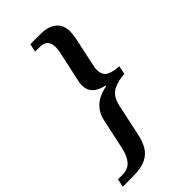

<svg xmlns="http://www.w3.org/2000/svg" viewBox="-322 -829 1025 1025"><g transform="rotate(-45 190.5 -316.5)"><path d="M-51 127 -41 81H-9Q35 81 58 54.5Q81 28 92 -22L129 -194Q139 -242 172.5 -273Q206 -304 265 -315L266 -320Q177 -338 177 -410Q177 -418 178 -425Q179 -432 181 -441L218 -612Q223 -636 223 -654Q223 -684 208 -699Q193 -714 160 -714H128L138 -760H212Q274 -760 305.5 -733Q337 -706 337 -657Q337 -639 331 -607L296 -443Q292 -427 292 -412Q292 -371 320.5 -356.5Q349 -342 391 -341L381 -293Q332 -291 293.5 -271Q255 -251 242 -191L205 -18Q196 28 177.5 60.5Q159 93 123 110Q87 127 23 127Z"/></g></svg>

Font: Noto Serif Medium
Style: Italic
Weight: 500
Italic angle: -12°
Designer: Monotype Design Team
Foundry: Monotype Imaging Inc.
Version: Version 2.014; ttfautohint (v1.8.4.7-5d5b)